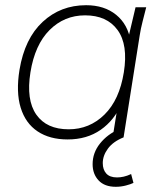

<svg xmlns="http://www.w3.org/2000/svg" viewBox="-20 -528 623 738"><path d="M240 8Q171 8 124.5 -23Q78 -54 59.5 -114Q41 -174 55 -260Q75 -380 144 -444Q213 -508 311 -508Q381 -508 426.5 -471Q472 -434 482 -369H470L501 -500H542Q535 -472 528 -445Q521 -418 517 -392L455 0H413L434 -131H448Q420 -66 367 -29Q314 8 240 8ZM244 -31Q324 -31 381.5 -87.5Q439 -144 456 -250Q473 -356 432 -412.5Q391 -469 307 -469Q227 -469 170.5 -412.5Q114 -356 97 -250Q80 -144 119.5 -87.5Q159 -31 244 -31ZM425 190Q382 190 359 165.5Q336 141 336 103Q336 59 364.5 23.5Q393 -12 437 -31L455 0Q415 16 395 43Q375 70 375 99Q375 124 388.5 139Q402 154 430 154Q442 154 455.5 151Q469 148 484 141L493 175Q483 180 464 185Q445 190 425 190Z"/></svg>

Font: Mulish ExtraLight ExtraLight
Style: Italic
Weight: 250
Italic angle: -9°
Version: Version 3.603